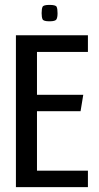

<svg xmlns="http://www.w3.org/2000/svg" viewBox="-20 -764 404 784"><path d="M45 -620H339V-552H131V-377H320L309 -310H131V-67H339V0H45ZM182 -677Q158 -677 154 -685Q150 -693 150 -710Q150 -729 154 -736.5Q158 -744 182 -744Q207 -744 211 -736.5Q215 -729 215 -710Q215 -693 210.5 -685Q206 -677 182 -677Z"/></svg>

Font: Smooch Sans Thin SemiBold
Style: Regular
Weight: 600
Version: Version 1.010